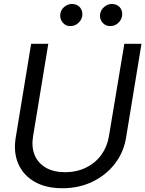

<svg xmlns="http://www.w3.org/2000/svg" viewBox="-20 -952 745 984"><path d="M617.2 -727.5H705.1L626 -246.1Q613.8 -171.4 568.8 -113Q523.9 -54.7 454.6 -21Q385.3 12.7 299.8 12.7Q214.4 12.7 156.5 -21Q98.6 -54.7 73.5 -113Q48.3 -171.4 60.5 -246.1L139.6 -727.5H227.5L149.4 -252.9Q140.6 -199.7 157.2 -158.4Q173.8 -117.2 213.4 -93.5Q252.9 -69.8 313.5 -69.3Q374.5 -69.8 421.9 -93.5Q469.2 -117.2 499.3 -158.4Q529.3 -199.7 538.1 -252.9ZM339.8 -818.4Q316.4 -817.9 301 -836.9Q285.6 -856 289.1 -880.9Q292 -902.8 310.1 -917.2Q328.1 -931.6 348.6 -931.6Q375 -931.6 390.1 -913.8Q405.3 -896 401.4 -869.1Q397.9 -849.1 380.6 -833.5Q363.3 -817.9 339.8 -818.4ZM543.9 -818.4Q521 -817.9 505.1 -836.4Q489.3 -855 493.2 -880.9Q497.1 -902.8 514.9 -917.2Q532.7 -931.6 552.7 -931.6Q579.6 -931.6 594.7 -913.8Q609.9 -896 605.5 -869.1Q602.1 -849.1 585 -833.5Q567.9 -817.9 543.9 -818.4Z"/></svg>

Font: Inter Tight
Style: Italic
Weight: 400
Italic angle: -9.39999°
Designer: Rasmus Andersson
Foundry: rsms
Version: Version 3.002